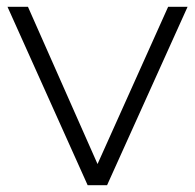

<svg xmlns="http://www.w3.org/2000/svg" viewBox="-20 -543 572 563"><path d="M294 0H237L2 -523H62L266 -62L473 -523H530Z"/></svg>

Font: Montserrat-Alt1 Light
Style: Regular
Weight: 300
Designer: Differentunic
Foundry: Differentunic
Version: Version 7.222